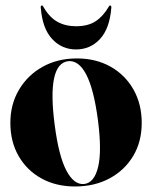

<svg xmlns="http://www.w3.org/2000/svg" viewBox="-20 -665 550 695"><path d="M258.5 -453.5Q327 -453.5 380 -423.8Q433 -394 463 -341.2Q493 -288.5 493 -220Q493 -152 462 -100.2Q431 -48.5 376.5 -19.2Q322 10 251.5 10Q183 10 130.2 -19Q77.5 -48 47.5 -100Q17.5 -152 17.5 -220Q17.5 -287.5 48.8 -340.2Q80 -393 134.2 -423.2Q188.5 -453.5 258.5 -453.5ZM285 1Q321.5 -3.5 335.2 -60.8Q349 -118 334.5 -230.5Q319.5 -343 292.2 -395.2Q265 -447.5 226.5 -443.5Q149 -433.5 178 -212.5Q192.5 -100.5 220.2 -47.8Q248 5 285 1ZM255 -570Q298.5 -570 326 -588Q353.5 -606 373.5 -640.5Q375.5 -645 378.5 -645Q383.5 -645 383 -637.5Q377 -561.5 342 -523.8Q307 -486 255 -486Q204 -486 168.8 -523.8Q133.5 -561.5 127.5 -637.5Q126.5 -645 132 -645Q135 -645 137 -640.5Q158 -603 187.2 -586.5Q216.5 -570 255 -570Z"/></svg>

Font: Fraunces 144pt S000
Style: Bold
Weight: 700
Version: Version 1.000; ttfautohint (v1.8.3)